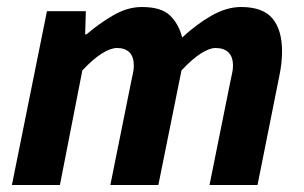

<svg xmlns="http://www.w3.org/2000/svg" viewBox="-20 -528 867 548"><path d="M14 0 114 -496H225L223 -430H227Q263 -461 303.5 -484.5Q344 -508 385 -508Q440 -508 465 -484Q490 -460 500 -421Q541 -459 584 -483.5Q627 -508 668 -508Q730 -508 757.5 -475.5Q785 -443 785 -381Q785 -364 783 -346.5Q781 -329 777 -310L715 0H578L637 -293Q640 -308 642.5 -319Q645 -330 645 -340Q645 -366 632 -378.5Q619 -391 595 -391Q578 -391 553.5 -375.5Q529 -360 498 -327L432 0H295L354 -293Q357 -308 359.5 -319Q362 -330 362 -340Q362 -366 349.5 -378.5Q337 -391 314 -391Q296 -391 271 -375.5Q246 -360 215 -327L151 0Z"/></svg>

Font: Source Sans 3 ExtraLight
Style: Bold Italic
Weight: 700
Italic angle: -11°
Version: Version 3.052;hotconv 1.1.0;makeotfexe 2.6.0